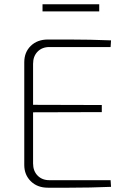

<svg xmlns="http://www.w3.org/2000/svg" viewBox="-20 -874 593 894"><path d="M203 -690Q252 -690 301.5 -690Q351 -690 400 -689Q449 -688 497 -686L495 -655H210Q176 -655 155 -633.5Q134 -612 134 -577V-113Q134 -78 155 -56.5Q176 -35 210 -35H495L497 -4Q449 -2 400 -1Q351 0 301.5 0Q252 0 203 0Q154 0 123.5 -30Q93 -60 93 -106V-584Q93 -631 123.5 -660.5Q154 -690 203 -690ZM110 -386 454 -385V-352L110 -351ZM442 -854V-821H178V-854Z"/></svg>

Font: Exo 2 ExtraLight
Style: Regular
Weight: 250
Designer: Natanael Gama
Foundry: Natanael Gama
Version: Version 2.010